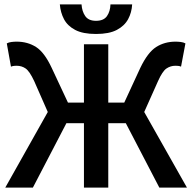

<svg xmlns="http://www.w3.org/2000/svg" viewBox="-20 -856 877 876"><path d="M4 0 198 -345 136 -486Q115 -531 97 -543.5Q79 -556 56 -556Q52 -556 45 -555.5Q38 -555 30 -552L11 -658Q20 -663 32.5 -664.5Q45 -666 56 -666Q106 -666 144.5 -641.5Q183 -617 216 -546L290 -388H363V-654H474V-388H547L620 -546Q654 -617 692.5 -641.5Q731 -666 781 -666Q792 -666 804.5 -664.5Q817 -663 826 -658L806 -552Q799 -555 792 -555.5Q785 -556 780 -556Q758 -556 739.5 -543.5Q721 -531 701 -486L638 -345L833 0H707L554 -294H474V0H363V-294H283L130 0ZM418 -701Q358 -701 323 -719.5Q288 -738 272 -768.5Q256 -799 253 -836H352Q354 -804 369 -782.5Q384 -761 418 -761Q453 -761 468 -782.5Q483 -804 484 -836H583Q581 -799 564.5 -768.5Q548 -738 513 -719.5Q478 -701 418 -701Z"/></svg>

Font: Source Sans Pro SemiBold
Style: Regular
Weight: 600
Designer: Paul D. Hunt
Foundry: Adobe Systems Incorporated
Version: Version 2.045;hotconv 1.0.109;makeotfexe 2.5.65596